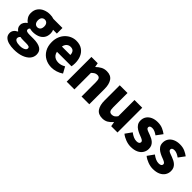

<svg xmlns="http://www.w3.org/2000/svg" viewBox="196 -1734 3123 3123"><g transform="rotate(45 1757.5 -172.0)"><path d="M276 239Q211 239 156.5 224.5Q102 210 70 178.5Q38 147 38 96Q38 61 58 32.5Q78 4 118 -16V-21Q96 -36 81 -59.5Q66 -83 66 -119Q66 -149 84 -177.5Q102 -206 130 -225V-229Q99 -250 75.5 -288.5Q52 -327 52 -377Q52 -446 86 -492Q120 -538 174.5 -560.5Q229 -583 290 -583Q315 -583 338 -579.5Q361 -576 380 -569H589V-440H502Q508 -428 512.5 -409.5Q517 -391 517 -371Q517 -305 486.5 -262.5Q456 -220 404.5 -200Q353 -180 290 -180Q276 -180 259 -182.5Q242 -185 223 -190Q214 -181 209.5 -173Q205 -165 205 -150Q205 -131 224 -121.5Q243 -112 289 -112H379Q484 -112 541.5 -77.5Q599 -43 599 34Q599 94 559.5 140Q520 186 447.5 212.5Q375 239 276 239ZM290 -287Q311 -287 327.5 -297Q344 -307 353.5 -327Q363 -347 363 -377Q363 -406 353.5 -425Q344 -444 327.5 -454Q311 -464 290 -464Q270 -464 253.5 -454Q237 -444 227.5 -425Q218 -406 218 -377Q218 -347 227.5 -327Q237 -307 253.5 -297Q270 -287 290 -287ZM304 128Q341 128 368.5 119.5Q396 111 412 97Q428 83 428 65Q428 39 406.5 31.5Q385 24 345 24H291Q260 24 242 22.5Q224 21 210 17Q197 29 190.5 41.5Q184 54 184 68Q184 98 217 113Q250 128 304 128Z M917 14Q835 14 769.5 -21.5Q704 -57 665.5 -124Q627 -191 627 -285Q627 -354 649.5 -409Q672 -464 710.5 -503Q749 -542 797.5 -562.5Q846 -583 897 -583Q979 -583 1033 -547Q1087 -511 1114 -449Q1141 -387 1141 -309Q1141 -285 1138.5 -264Q1136 -243 1133 -232H799Q807 -193 827 -169Q847 -145 876 -133.5Q905 -122 941 -122Q972 -122 1001 -131Q1030 -140 1061 -158L1120 -51Q1076 -20 1021.5 -3Q967 14 917 14ZM796 -349H990Q990 -391 969.5 -419Q949 -447 900 -447Q876 -447 854.5 -436.5Q833 -426 817.5 -404.5Q802 -383 796 -349Z M1255 0V-569H1400L1413 -498H1416Q1451 -533 1495.5 -558Q1540 -583 1598 -583Q1691 -583 1733 -521Q1775 -459 1775 -352V0H1597V-330Q1597 -389 1581 -410Q1565 -431 1531 -431Q1501 -431 1480 -418Q1459 -405 1433 -380V0Z M2085 14Q1991 14 1949 -48.5Q1907 -111 1907 -217V-569H2085V-239Q2085 -181 2101 -159.5Q2117 -138 2151 -138Q2181 -138 2202.5 -151.5Q2224 -165 2246 -196V-569H2424V0H2279L2266 -78H2262Q2227 -36 2185 -11Q2143 14 2085 14Z M2737 14Q2682 14 2622 -8Q2562 -30 2518 -66L2597 -177Q2636 -148 2671.5 -132.5Q2707 -117 2741 -117Q2776 -117 2792 -129Q2808 -141 2808 -162Q2808 -179 2792 -191Q2776 -203 2750 -213.5Q2724 -224 2695 -235Q2661 -249 2627.5 -270Q2594 -291 2572 -323.5Q2550 -356 2550 -403Q2550 -457 2577.5 -497.5Q2605 -538 2654.5 -560.5Q2704 -583 2770 -583Q2837 -583 2887 -560.5Q2937 -538 2973 -510L2894 -404Q2863 -426 2833.5 -439Q2804 -452 2776 -452Q2745 -452 2730.5 -441.5Q2716 -431 2716 -411Q2716 -394 2730.5 -383Q2745 -372 2770 -363Q2795 -354 2824 -343Q2851 -333 2877.5 -319.5Q2904 -306 2926 -286Q2948 -266 2961 -238.5Q2974 -211 2974 -172Q2974 -120 2947 -77.5Q2920 -35 2867.5 -10.5Q2815 14 2737 14Z M3247 14Q3192 14 3132 -8Q3072 -30 3028 -66L3107 -177Q3146 -148 3181.5 -132.5Q3217 -117 3251 -117Q3286 -117 3302 -129Q3318 -141 3318 -162Q3318 -179 3302 -191Q3286 -203 3260 -213.5Q3234 -224 3205 -235Q3171 -249 3137.5 -270Q3104 -291 3082 -323.5Q3060 -356 3060 -403Q3060 -457 3087.5 -497.5Q3115 -538 3164.5 -560.5Q3214 -583 3280 -583Q3347 -583 3397 -560.5Q3447 -538 3483 -510L3404 -404Q3373 -426 3343.5 -439Q3314 -452 3286 -452Q3255 -452 3240.5 -441.5Q3226 -431 3226 -411Q3226 -394 3240.5 -383Q3255 -372 3280 -363Q3305 -354 3334 -343Q3361 -333 3387.5 -319.5Q3414 -306 3436 -286Q3458 -266 3471 -238.5Q3484 -211 3484 -172Q3484 -120 3457 -77.5Q3430 -35 3377.5 -10.5Q3325 14 3247 14Z"/></g></svg>

Font: Noto Sans SC Black
Style: Regular
Weight: 900
Designer: Ryoko NISHIZUKA  (kana, bopomofo & ideographs); Paul D. Hunt (Latin, Greek & Cyrillic); Sandoll Communications , Soo-you
Foundry: Adobe
Version: Version 2.004-H2;hotconv 1.0.118;makeotfexe 2.5.65603